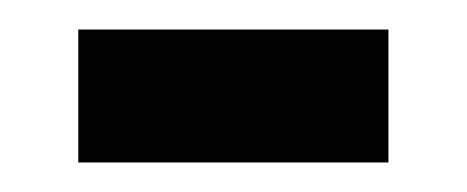

<svg xmlns="http://www.w3.org/2000/svg" viewBox="-20 -350 316 130"><path d="M33 -240V-330H243V-240Z"/></svg>

Font: Alumni Sans Thin ExtraBold
Style: Regular
Weight: 800
Version: Version 1.018